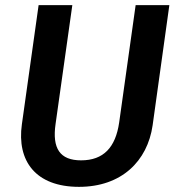

<svg xmlns="http://www.w3.org/2000/svg" viewBox="-20 -711 688 746"><path d="M638 -691H507L443 -235C429 -138 382 -88 295 -88C213 -88 182 -134 196 -230L261 -691H130L65 -228C45 -86 118 15 287 15C452 15 553 -85 573 -224Z"/></svg>

Font: Fira Sans Medium
Style: Italic
Weight: 500
Italic angle: -8°
Designer: bBox Type GmbH & Carrois Corporate GbR & Edenspiekermann AG
Foundry: bBox Type GmbH & Carrois Corporate GbR & Edenspiekermann AG
Version: Version 4.301;PS 004.301;hotconv 1.0.88;makeotf.lib2.5.64775